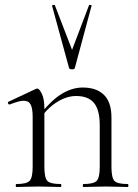

<svg xmlns="http://www.w3.org/2000/svg" viewBox="-20 -750 555 770"><path d="M315 0Q312 0 312 -6Q312 -12 315 -12Q356 -12 368 -25Q380 -38 380 -81V-248Q380 -309 357 -337Q334 -365 285 -365Q247 -365 207.5 -340Q168 -315 139 -271L135 -283Q182 -345 225 -372Q268 -399 312 -399Q367 -399 397 -369.5Q427 -340 427 -278V-81Q427 -38 438.5 -25Q450 -12 492 -12Q495 -12 495 -6Q495 0 492 0Q475 0 452 -1Q429 -2 404 -2Q379 -2 355.5 -1Q332 0 315 0ZM46 0Q43 0 43 -6Q43 -12 46 -12Q87 -12 99 -25Q111 -38 111 -81V-281Q111 -315 103 -330.5Q95 -346 75 -346Q65 -346 51 -342Q37 -338 19 -331Q15 -330 12.5 -335Q10 -340 14 -342L125 -394Q127 -395 130 -395Q137 -395 147.5 -374.5Q158 -354 158 -315V-81Q158 -38 169.5 -25Q181 -12 223 -12Q226 -12 226 -6Q226 0 223 0Q206 0 183 -1Q160 -2 135 -2Q110 -2 86.5 -1Q63 0 46 0ZM189 -726Q188 -729 193.5 -730Q199 -731 200 -729L269 -550L337 -729Q338 -731 343.5 -730Q349 -729 347 -726L280 -477Q279 -472 269 -472Q259 -472 257 -477Z"/></svg>

Font: Cormorant Light
Style: Regular
Weight: 300
Designer: Christian Thalmann (Catharsis Fonts)
Foundry: Catharsis Fonts
Version: Version 4.000